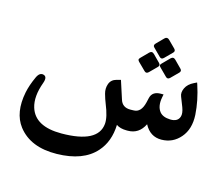

<svg xmlns="http://www.w3.org/2000/svg" viewBox="-115 -756 1350 1158"><g transform="rotate(15 560.0 -177.0)"><path d="M809.1 -67.4Q775.9 0.5 706.1 0.5H699.2Q658.2 0.5 634.3 -16.6Q630.9 88.9 570.8 155.8Q492.7 243.7 328.6 246.6Q164.6 249.5 86.4 148.4Q25.4 68.4 51.8 -63.5Q61.5 -110.8 86.9 -166Q103.5 -201.7 128.9 -194.3Q154.3 -187 139.2 -145.5Q105.5 -53.2 125.5 12.2Q158.7 120.6 324.2 120.1Q551.8 119.1 563 -3.9Q566.9 -46.4 535.6 -122.6Q525.4 -147.5 516.6 -179.2Q507.8 -210.9 518.3 -240.2Q528.8 -269.5 561.5 -278.3L587.4 -285.2L590.8 -274.9Q619.1 -189 624 -172.4Q637.7 -126 689 -126.5L708 -127Q755.4 -126.5 771.5 -193.8L778.3 -223.1Q788.6 -266.6 841.8 -266.6H858.4L854.5 -246.1Q844.2 -190.4 869.1 -158.2Q889.2 -132.8 935.8 -131.3Q982.4 -129.9 993.7 -164.1Q1001 -185.1 987.5 -221.4Q974.1 -257.8 964.1 -281.2Q954.1 -304.7 967.8 -333.7Q981.4 -362.8 1018.1 -380.4L1035.2 -388.7L1039.1 -377.9Q1069.8 -284.7 1075.2 -197.3Q1080.1 -108.9 1033.4 -54.7Q986.8 -0.5 916 0.2Q845.2 1 809.1 -67.4ZM805.1 -594.2 848.9 -550.5Q861.6 -537.7 849.5 -525.6L804 -480.1Q790.2 -466.3 777.5 -479.6L732 -525Q718.8 -537.2 733.7 -551.6L775.8 -594.2Q790.2 -608.6 805.1 -594.2ZM872.7 -487.3 915.9 -443.6Q928.6 -431.4 916.5 -418.7L871 -373.3Q857.2 -360 844.5 -373.3L799.1 -418.7Q788.5 -428.6 792.7 -435.3Q796.8 -441.9 800.7 -445.3L842.8 -487.9Q857.8 -502.3 872.7 -487.3ZM739.2 -487.3 782.4 -443.6Q795.2 -430.9 783 -418.7L737.6 -373.3Q723.7 -360 711 -373.3L665 -418.7Q655.6 -429.2 659.5 -435.6Q663.4 -441.9 667.3 -445.3L709.3 -487.9Q724.3 -502.3 739.2 -487.3Z"/></g></svg>

Font: Gandom
Style: Bold
Weight: 700
Foundry: DejaVu fonts team - Redesigned by Saber Rastikerdar - Based on Samim Font
Version: Version 0.3